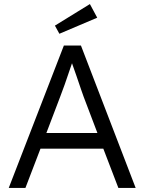

<svg xmlns="http://www.w3.org/2000/svg" viewBox="-20 -924 710 944"><path d="M23 0 294 -700H378L647 0H562L488 -193H179L105 0ZM208 -270H459L391 -449Q388 -456 378.5 -484.5Q369 -513 355.5 -552Q342 -591 334 -613Q292 -488 275 -446ZM250 -798 422 -904 458 -837 272 -758Z"/></svg>

Font: Easer Grotesk Light
Style: Regular
Weight: 300
Designer: Boardeaser, Bonnie Shaver-Troup, Thomas Jockin
Foundry: Lexend
Version: Version 1.008;Glyphs 3.1.2 (3151)